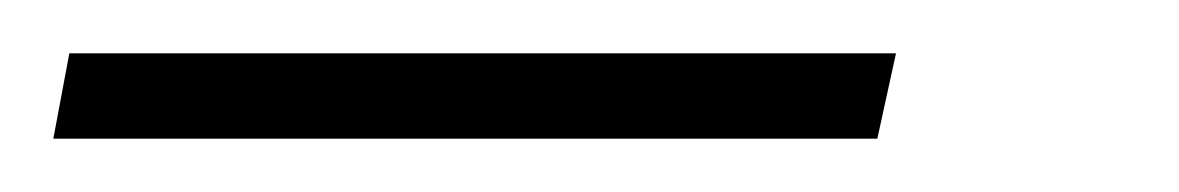

<svg xmlns="http://www.w3.org/2000/svg" viewBox="-112 108 442 72"><path d="M-92 160 -86 128H224L217 160Z"/></svg>

Font: Saira SemiCondensed Thin
Style: Italic
Weight: 250
Width: 4
Italic angle: -12°
Designer: Hector Gatti with collaboration of the Omnibus-Type team
Foundry: Omnibus-Type
Version: Version 1.101